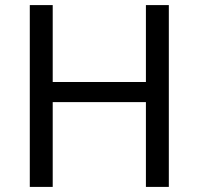

<svg xmlns="http://www.w3.org/2000/svg" viewBox="-20 -734 781 754"><path d="M643 0H553V-333H187V0H97V-714H187V-412H553V-714H643Z"/></svg>

Font: Noto Sans Tifinagh SIL
Style: Regular
Weight: 400
Designer: JamraPatel
Foundry: JamraPatel LLC
Version: Version 2.006; ttfautohint (v1.8.4.7-5d5b)